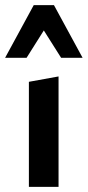

<svg xmlns="http://www.w3.org/2000/svg" viewBox="-34 -731 343 751"><path d="M79 0V-411L195 -432V0ZM205 -505 119 -641 98 -711H177L289 -505ZM-14 -505 98 -711H177L157 -643L70 -505Z"/></svg>

Font: Ysabeau
Style: Bold
Weight: 700
Designer: Christian Thalmann (Catharsis Fonts)
Version: Version 2.000;gftools[0.9.27.dev2+g8671c4b]